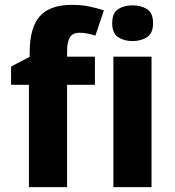

<svg xmlns="http://www.w3.org/2000/svg" viewBox="-20 -767 718 787"><path d="M369.1 -534.7V-419.4H254.9V0H98.6V-419.4H25.4V-494.1L101.6 -534.2V-550.3Q101.6 -653.8 143.1 -700.4Q184.6 -747.1 274.4 -747.1Q312 -747.1 343 -741Q374 -734.9 405.8 -724.6L371.1 -621.1Q357.4 -625.5 340.3 -629.2Q323.2 -632.8 304.2 -632.8Q278.8 -632.8 266.8 -614.5Q254.9 -596.2 254.9 -555.7V-534.7ZM523.4 -745.1Q557.6 -745.1 582.5 -729.7Q607.4 -714.4 607.4 -671.9Q607.4 -630.4 582.5 -614.5Q557.6 -598.6 523.4 -598.6Q488.8 -598.6 464.4 -614.5Q439.9 -630.4 439.9 -671.9Q439.9 -714.4 464.4 -729.7Q488.8 -745.1 523.4 -745.1ZM444.8 -534.7H601.1V0H444.8Z"/></svg>

Font: Lunasima
Style: Bold
Weight: 700
Designer: The DocRepair Project, Monotype Design Team
Foundry: Google
Version: Version 2.009